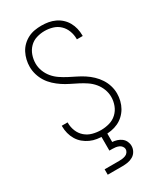

<svg xmlns="http://www.w3.org/2000/svg" viewBox="-235 -831 969 1139"><g transform="rotate(-30 250.0 -261.5)"><path d="M249 8Q225 8 201 4.5Q177 1 155 -9Q133 -19 114.5 -34.5Q96 -50 83.5 -71Q71 -92 65 -115.5Q59 -139 59 -163Q59 -164 59 -165.5Q59 -167 59 -168H99Q99 -167 99 -166Q99 -165 99 -164Q99 -135 110 -108Q121 -81 142.5 -62.5Q164 -44 192 -36.5Q220 -29 249 -29Q278 -29 306.5 -37Q335 -45 356.5 -65Q378 -85 388.5 -113Q399 -141 399 -170Q399 -197 389 -223Q379 -249 361.5 -270Q344 -291 321 -306.5Q298 -322 273.5 -334.5Q249 -347 224.5 -359Q200 -371 177.5 -386Q155 -401 134.5 -420Q114 -439 99.5 -462Q85 -485 77 -511.5Q69 -538 69 -565Q69 -589 74.5 -612.5Q80 -636 91 -657.5Q102 -679 119.5 -696Q137 -713 158.5 -724Q180 -735 203.5 -739Q227 -743 251 -743Q275 -743 298 -739Q321 -735 342.5 -725Q364 -715 381.5 -699Q399 -683 410.5 -662.5Q422 -642 427.5 -619Q433 -596 433 -572Q433 -571 433 -569.5Q433 -568 433 -567H393Q393 -568 393 -569Q393 -570 393 -571Q393 -599 383 -625.5Q373 -652 353 -671Q333 -690 306 -698Q279 -706 251 -706Q223 -706 195.5 -697.5Q168 -689 148 -668.5Q128 -648 118.5 -620.5Q109 -593 109 -565Q109 -538 119 -512Q129 -486 146.5 -465Q164 -444 187 -428.5Q210 -413 234 -400.5Q258 -388 282.5 -376Q307 -364 330 -349Q353 -334 373 -315Q393 -296 408 -273Q423 -250 431 -223.5Q439 -197 439 -170Q439 -146 433 -121.5Q427 -97 415 -76Q403 -55 385 -38Q367 -21 344.5 -10.5Q322 0 297.5 4Q273 8 249 8ZM150 220V183H250Q261 183 272 181.5Q283 180 293.5 176Q304 172 311 162.5Q318 153 318 142Q318 131 311 122Q304 113 293.5 108.5Q283 104 272 102.5Q261 101 250 101H230V0H270V65Q286 66 302 71Q318 76 331 86Q344 96 351 111Q358 126 358 142Q358 161 348.5 178Q339 195 322.5 204.5Q306 214 287.5 217Q269 220 250 220Z"/></g></svg>

Font: Zed Sans Extralight
Style: Regular
Weight: 200
Designer: Belleve Invis
Foundry: Belleve Invis
Version: Version 1.0.0; ttfautohint (v1.8.4)